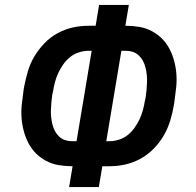

<svg xmlns="http://www.w3.org/2000/svg" viewBox="-20 -755 790 775"><path d="M259 0 273 -84H272Q244 -84 217 -88.5Q190 -93 166.5 -105.5Q143 -118 125 -136Q107 -154 95 -177Q83 -200 76 -226Q69 -252 67 -279Q65 -306 68 -334Q71 -362 75 -390L77 -403Q83 -434 92 -465.5Q101 -497 118 -526Q135 -555 159 -580Q183 -605 212.5 -621Q242 -637 273.5 -644Q305 -651 337 -651H366L380 -735H500L486 -651H487Q515 -651 542 -646.5Q569 -642 592.5 -629.5Q616 -617 634 -599Q652 -581 664 -558Q676 -535 683 -509Q690 -483 692 -456Q694 -429 691 -401Q688 -373 684 -345L682 -332Q677 -301 667.5 -269.5Q658 -238 641.5 -209Q625 -180 600.5 -155Q576 -130 546.5 -114Q517 -98 485.5 -91Q454 -84 422 -84H393L379 0ZM289 -185 350 -550H338Q319 -550 299.5 -544Q280 -538 264 -525.5Q248 -513 236 -496Q224 -479 215.5 -461Q207 -443 202 -424Q197 -405 194 -386L191 -373Q189 -358 187.5 -342.5Q186 -327 185.5 -312Q185 -297 186.5 -282.5Q188 -268 191.5 -253.5Q195 -239 201.5 -226.5Q208 -214 218.5 -204Q229 -194 242.5 -189.5Q256 -185 271 -185ZM409 -185H421Q440 -185 459.5 -191Q479 -197 495 -209.5Q511 -222 523 -239Q535 -256 543.5 -274Q552 -292 557 -311Q562 -330 565 -349L568 -362Q570 -377 571.5 -392.5Q573 -408 573.5 -423Q574 -438 572.5 -452.5Q571 -467 567.5 -481.5Q564 -496 557.5 -508.5Q551 -521 540.5 -531Q530 -541 516.5 -545.5Q503 -550 488 -550H470Z"/></svg>

Font: Iosevka Aile
Style: Bold Italic
Weight: 700
Italic angle: -9°
Designer: Belleve Invis
Foundry: Belleve Invis
Version: Version 28.0.1; ttfautohint (v1.8.4)